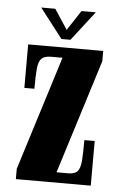

<svg xmlns="http://www.w3.org/2000/svg" viewBox="-50 -707 470 743"><g transform="rotate(5 185.0 -335.0)"><path d="M40 0V-40L179 -483.5H134.5Q108.5 -483.5 97.2 -471.8Q86 -460 83.5 -431.8Q81 -403.5 81 -354.5H42V-523.5H333.5V-483.5L194.5 -40H240Q265.5 -40 276 -52.2Q286.5 -64.5 288.8 -93.5Q291 -122.5 291 -173.5H331V0ZM168.5 -555.5 80 -670H134.5L185.5 -592.5L236.5 -670H292L203.5 -555.5Z"/></g></svg>

Font: Imbue Thin 10pt Black
Style: Regular
Weight: 900
Version: Version 1.102